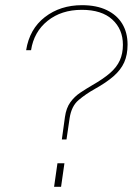

<svg xmlns="http://www.w3.org/2000/svg" viewBox="-20 -722 521 742"><path d="M219 -183 231 -270Q236 -305 252 -327Q268 -349 290.5 -364Q313 -379 337 -393Q379 -417 405 -439.5Q431 -462 443 -488.5Q455 -515 455 -549Q455 -609 414 -646.5Q373 -684 296 -684Q217 -684 164 -641.5Q111 -599 100 -528H81Q94 -610 153.5 -656Q213 -702 297 -702Q353 -702 392.5 -683Q432 -664 452.5 -630Q473 -596 473 -550Q473 -510 460 -481Q447 -452 419 -427.5Q391 -403 346 -378Q312 -359 284 -335.5Q256 -312 249 -265L237 -183ZM189 0 202 -91H229L216 0Z"/></svg>

Font: Hanken Grotesk Thin
Style: Italic
Weight: 250
Italic angle: -8°
Designer: Alfredo Marco Pradil
Foundry: Hanken Design Co.
Version: Version 3.013